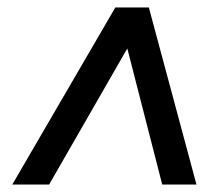

<svg xmlns="http://www.w3.org/2000/svg" viewBox="-20 -648 589 516"><path d="M13 -152 290 -628H380L508 -152H416L311 -561H347L112 -152Z"/></svg>

Font: Nunito Sans 10pt SemiCondensed
Style: Bold Italic
Weight: 700
Width: 4
Italic angle: -9°
Designer: Vernon Adams
Foundry: Vernon Adams
Version: Version 3.101;gftools[0.9.27]